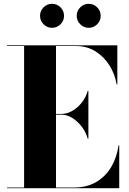

<svg xmlns="http://www.w3.org/2000/svg" viewBox="-20 -988 676 1008"><path d="M382.7 -905Q382.7 -930.9 401.3 -949.5Q419.8 -968 445.7 -968Q471.6 -968 490.2 -949.5Q508.7 -930.9 508.7 -905Q508.7 -879.1 490.2 -860.6Q471.6 -842 445.7 -842Q419.8 -842 401.3 -860.6Q382.7 -879.1 382.7 -905ZM190.2 -905Q190.2 -930.9 208.8 -949.5Q227.3 -968 253.2 -968Q279.1 -968 297.7 -949.5Q316.2 -930.9 316.2 -905Q316.2 -879.1 297.7 -860.6Q279.1 -842 253.2 -842Q227.3 -842 208.8 -860.6Q190.2 -879.1 190.2 -905ZM440.5 -260Q431.5 -293.5 409.8 -322.2Q388 -351 360 -368.5Q332 -386 303.5 -386H274V-3.5H367.5Q436 -3.5 485.2 -32.5Q534.5 -61.5 564 -111.5Q593.5 -161.5 602.5 -225H606V0H17V-3.5H106.5V-746.5H17V-750H596V-545H592.5Q583.5 -598.5 554.8 -644.5Q526 -690.5 481 -718.5Q436 -746.5 377.5 -746.5H274V-390H303.5Q332 -390 360 -406.2Q388 -422.5 409.8 -450Q431.5 -477.5 440.5 -511H444V-260Z"/></svg>

Font: Bodoni* 48
Style: Bold
Weight: 700
Version: Version 2.2